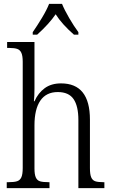

<svg xmlns="http://www.w3.org/2000/svg" viewBox="-20 -977 587 997"><path d="M15 -31H25Q54 -31 69 -36Q84 -41 91 -56.5Q98 -72 98 -105V-656Q98 -687 91 -702.5Q84 -718 69.5 -723Q55 -728 30 -728H17V-759H159V-516Q159 -478 156 -451H159Q178 -494 212 -519Q246 -544 297 -544Q447 -544 447 -356V-104Q447 -72 453.5 -56.5Q460 -41 474 -36Q488 -31 516 -31H522V0H387V-354Q387 -426 362 -462.5Q337 -499 280 -499Q220 -499 189.5 -454.5Q159 -410 159 -326V-102Q159 -71 166 -55.5Q173 -40 188 -35.5Q203 -31 232 -31H237V0H15ZM150 -810Q173 -843 198 -884.5Q223 -926 235 -957H302Q315 -925 339.5 -883Q364 -841 387 -810V-797H364Q302 -851 269 -903Q236 -854 173 -797H150Z"/></svg>

Font: Noto Serif NarrowLight
Style: Regular
Weight: 300
Width: 4
Designer: Monotype Design Team
Foundry: Monotype Imaging Inc.
Version: Version 1.001